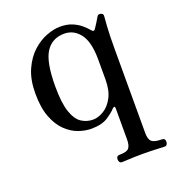

<svg xmlns="http://www.w3.org/2000/svg" viewBox="-119 -534 739 817"><g transform="rotate(-20 251.0 -126.0)"><path d="M295 190Q288 190 284.5 185Q281 180 281 173Q281 157 295 157Q329 157 338.5 145Q348 133 348 106V-35Q348 -42 344.5 -42.5Q341 -43 336 -38Q325 -25 297.5 -6.5Q270 12 221 12Q194 12 164 1.5Q134 -9 107.5 -34.5Q81 -60 64.5 -103Q48 -146 48 -210Q48 -273 68 -317.5Q88 -362 118.5 -389.5Q149 -417 182.5 -429.5Q216 -442 243 -442Q276 -442 299 -432Q322 -422 337.5 -408.5Q353 -395 362 -384Q373 -370 380 -382Q384 -387 395 -405Q406 -423 410 -430Q415 -437 426 -434Q437 -431 436 -420Q435 -410 432.5 -373Q430 -336 430 -267V108Q430 136 442 146.5Q454 157 488 157Q502 157 502 173Q502 180 498.5 185Q495 190 488 190Q482 190 464 189Q446 188 425 187.5Q404 187 388 187Q373 187 353.5 187.5Q334 188 318 189Q302 190 295 190ZM242 -22Q265 -22 290 -37Q315 -52 332 -83.5Q349 -115 349 -166V-254Q349 -335 321 -371.5Q293 -408 250 -408Q195 -408 166.5 -364Q138 -320 138 -210Q138 -134 152 -93.5Q166 -53 189.5 -37.5Q213 -22 242 -22Z"/></g></svg>

Font: TsukuhouMincho
Style: Regular
Weight: 400
Designer: Iose
Foundry: Typographish
Version: Version 1.001; ttfautohint (v1.8.3)